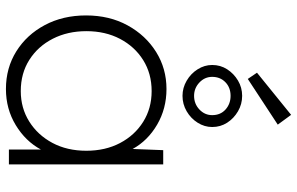

<svg xmlns="http://www.w3.org/2000/svg" viewBox="-197 -794 1001 647"><g transform="rotate(90 303.5 -470.5)"><path d="M280 10Q209 10 153 -25Q97 -60 64.5 -121Q32 -182 32 -260Q32 -339 65.5 -400Q99 -461 155 -496Q211 -531 280 -531Q346 -531 400 -499.5Q454 -468 482 -417L486 -520H534V0H484V-108Q456 -56 401.5 -23Q347 10 280 10ZM287 -40Q344 -40 389.5 -68.5Q435 -97 461.5 -146.5Q488 -196 488 -261Q488 -325 462 -374.5Q436 -424 390.5 -452.5Q345 -481 287 -481Q228 -481 182.5 -452.5Q137 -424 111 -374.5Q85 -325 85 -261Q85 -198 110.5 -148Q136 -98 181.5 -69Q227 -40 287 -40ZM303 -585Q276 -585 252 -599Q228 -613 213.5 -636Q199 -659 199 -685Q199 -713 213.5 -735.5Q228 -758 251.5 -772Q275 -786 303 -786Q331 -786 355 -772Q379 -758 393.5 -735.5Q408 -713 408 -685Q408 -659 393.5 -636Q379 -613 355 -599Q331 -585 303 -585ZM303 -624Q330 -624 349 -642Q368 -660 368 -685Q368 -713 349 -730Q330 -747 303 -747Q275 -747 257 -729.5Q239 -712 239 -685Q239 -660 258 -642Q277 -624 303 -624ZM246 -805 225 -836 367 -951 400 -906Z"/></g></svg>

Font: Lexend ExtraLight
Style: Regular
Weight: 200
Designer: Bonnie Shaver-Troup, Thomas Jockin
Foundry: Lexend
Version: Version 1.007; ttfautohint (v1.8.3)